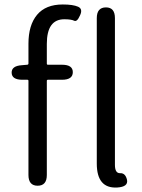

<svg xmlns="http://www.w3.org/2000/svg" viewBox="-20 -829 636 857"><path d="M412 -99V-748Q412 -796 453 -796Q493 -796 493 -748V-93Q493 -55 516.5 -56Q540 -57 547 -26Q553 5 503 8Q412 13 412 -99ZM148 0Q107 0 107 -48V-468Q107 -473 102 -473H80Q33 -473 32 -504Q31 -535 78 -538L101 -540Q107 -540 107 -546V-634Q107 -717 145.5 -763Q184 -809 260 -809Q306 -809 328.5 -799Q351 -789 337 -760Q324 -730 311 -736.5Q298 -743 267 -743Q189 -743 189 -633V-545Q189 -540 194 -540H257Q305 -540 305 -507Q305 -473 257 -473H194Q189 -473 189 -468V-48Q189 0 148 0Z"/></svg>

Font: Resource Han Rounded JP Normal
Style: Regular
Weight: 350
Designer: Cyano Hao (round all glyphs); Ryoko NISHIZUKA 西塚涼子 (kana, bopomofo & ideographs); Paul D. Hunt (Latin, Greek & Cyrillic)
Foundry: Cyano Hao
Version: 0.990